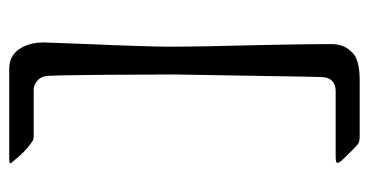

<svg xmlns="http://www.w3.org/2000/svg" viewBox="-204 -442 767 398"><g transform="rotate(-90 179.0 -242.5)"><path d="M211.9 120.1H96.2Q90.3 120.1 86.7 119.4Q83 118.7 79.6 116.2Q71.8 110.4 45.4 82.5Q44.4 81.1 42.7 78.4Q41 75.7 41 74.2Q41 71.8 44.2 71Q47.4 70.3 55.2 70.3H189.9Q203.6 70.3 211.2 62.5Q218.8 54.7 218.8 39.6L219.7 0.5Q224.1 -245.6 224.1 -264.2Q224.1 -314.9 223.4 -409.4Q222.7 -503.9 221.2 -525.9Q220.7 -539.6 211.7 -547.6Q202.6 -555.7 192.9 -555.7H95.2Q91.3 -555.7 88.4 -556.9Q85.4 -558.1 80.6 -562Q63.5 -573.7 43 -599.6Q40 -602.1 40 -603.5Q40 -605.5 42.7 -606Q45.4 -606.4 49.3 -606.4H235.4Q262.7 -606.4 276.6 -585.7Q290.5 -564.9 290.5 -535.2Q290.5 -527.8 287.6 -455.6Q281.7 -318.4 281.7 -269.5Q281.7 -213.9 284.7 -104.5Q285.2 -84 286.1 -32.2Q287.1 19.5 287.1 61Q287.1 76.2 282.2 87.2Q277.3 98.1 266.1 107.9Q250 120.1 211.9 120.1Z"/></g></svg>

Font: David Libre
Style: Regular
Weight: 400
Version: Version 1.000